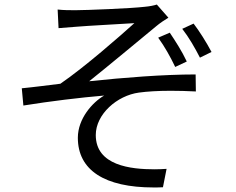

<svg xmlns="http://www.w3.org/2000/svg" viewBox="-20 -787 1040 846"><path d="M728 -643 677 -621C706 -581 731 -536 752 -492L803 -516C782 -561 751 -609 728 -643ZM833 -683 783 -660C812 -623 839 -576 861 -533L912 -558C890 -600 857 -652 833 -683ZM234 -745 238 -663C259 -665 289 -667 314 -669C357 -673 529 -682 572 -685C510 -629 354 -492 246 -418C196 -412 129 -403 76 -398L83 -322C201 -341 333 -357 439 -366C387 -336 323 -264 323 -180C323 -37 441 39 657 39C670 39 684 39 698 38L714 -43C699 -42 681 -41 661 -41C557 -41 402 -57 402 -192C402 -284 496 -366 592 -379C628 -384 677 -387 732 -387C767 -387 805 -386 843 -384L842 -459C701 -459 523 -445 373 -429C452 -492 595 -611 669 -672C683 -684 708 -701 722 -709L671 -767C659 -763 640 -759 617 -757C560 -750 356 -742 313 -742C287 -742 260 -742 234 -745Z"/></svg>

Font: Noto Sans KR Regular
Style: Regular
Weight: 400
Designer: Ryoko NISHIZUKA  (kana & ideographs); Paul D. Hunt (Latin, Greek & Cyrillic); Wenlong ZHANG  (bopomofo); Sandoll Communi
Foundry: Adobe Systems Incorporated
Version: Version 1.004;PS 1.004;hotconv 1.0.82;makeotf.lib2.5.63406